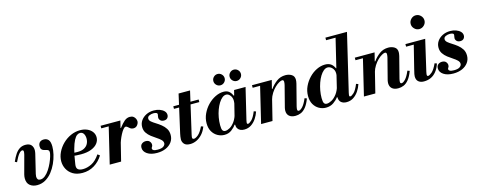

<svg xmlns="http://www.w3.org/2000/svg" viewBox="-33 -1454 5388 2166"><g transform="rotate(-15 2661.0 -371.0)"><path d="M206 12Q155 12 121.5 -15Q88 -42 88 -98Q88 -119 94 -143L152 -358Q155 -371 156 -379.5Q157 -388 157 -392Q157 -411 141 -411Q124 -411 102.5 -385.5Q81 -360 51 -297L28 -308Q50 -359 73.5 -393Q97 -427 126 -444.5Q155 -462 192 -462Q238 -462 259 -438Q280 -414 280 -376Q280 -366 278.5 -357.5Q277 -349 275 -338L221 -114Q217 -97 217 -85Q217 -63 226.5 -51.5Q236 -40 256 -40Q285 -40 312.5 -62.5Q340 -85 362.5 -119.5Q385 -154 402 -192Q419 -230 428.5 -262.5Q438 -295 438 -311Q438 -328 428.5 -335Q419 -342 405 -345Q391 -348 376.5 -352.5Q362 -357 352.5 -368.5Q343 -380 343 -404Q343 -433 360 -450Q377 -467 408 -467Q442 -467 462 -444Q482 -421 482 -365Q482 -323 470.5 -273Q459 -223 436 -172.5Q413 -122 380 -80.5Q347 -39 303 -13.5Q259 12 206 12Z M736 11Q670 11 625.5 -15.5Q581 -42 558 -85Q535 -128 535 -177Q535 -230 559.5 -281Q584 -332 625.5 -373Q667 -414 720 -438Q773 -462 830 -462Q876 -462 912.5 -446Q949 -430 970 -401.5Q991 -373 991 -337Q991 -299 966.5 -267Q942 -235 893 -215.5Q844 -196 772 -196Q747 -196 718 -198Q689 -200 666.5 -203Q644 -206 638 -207L643 -242Q660 -235 681 -233.5Q702 -232 741 -232Q788 -232 818.5 -248Q849 -264 863.5 -291.5Q878 -319 878 -352Q878 -386 863.5 -409Q849 -432 821 -432Q804 -432 786 -419.5Q768 -407 749.5 -372.5Q731 -338 713 -273.5Q695 -209 680 -105Q673 -64 691 -46.5Q709 -29 751 -29Q800 -29 852 -54.5Q904 -80 950 -148L975 -129Q935 -64 873.5 -26.5Q812 11 736 11Z M1054 0 1162 -450H1299L1187 0ZM1068 -420V-450H1287V-420ZM1229 -174 1276 -367H1284Q1321 -416 1349.5 -439Q1378 -462 1411 -462Q1437 -462 1452.5 -450.5Q1468 -439 1475.5 -422.5Q1483 -406 1483 -392Q1483 -370 1466 -348Q1449 -326 1419 -326Q1398 -326 1384 -336.5Q1370 -347 1359.5 -357Q1349 -367 1338 -367Q1324 -367 1308 -347Q1292 -327 1276 -296.5Q1260 -266 1247.5 -233Q1235 -200 1229 -174Z M1606 11Q1534 11 1491.5 -18Q1449 -47 1449 -90Q1449 -121 1468.5 -136Q1488 -151 1513 -151Q1544 -151 1559 -133.5Q1574 -116 1574 -96Q1574 -79 1566.5 -70Q1559 -61 1559 -50Q1559 -40 1572.5 -31.5Q1586 -23 1621 -23Q1669 -23 1690 -39Q1711 -55 1711 -75Q1711 -97 1691.5 -116Q1672 -135 1643 -153.5Q1614 -172 1585 -194.5Q1556 -217 1536.5 -246Q1517 -275 1517 -315Q1517 -356 1539.5 -389Q1562 -422 1601.5 -442Q1641 -462 1691 -462Q1729 -462 1760 -450.5Q1791 -439 1810 -419.5Q1829 -400 1829 -374Q1829 -353 1815.5 -337.5Q1802 -322 1775 -322Q1748 -322 1733.5 -337Q1719 -352 1719 -371Q1719 -382 1722 -391.5Q1725 -401 1725 -408Q1725 -422 1711 -427Q1697 -432 1680 -432Q1655 -432 1631.5 -421.5Q1608 -411 1608 -388Q1608 -368 1628 -351Q1648 -334 1677.5 -316Q1707 -298 1736 -275Q1765 -252 1785 -221Q1805 -190 1805 -146Q1805 -99 1779 -63.5Q1753 -28 1708.5 -8.5Q1664 11 1606 11Z M1993 11Q1944 11 1923.5 -12.5Q1903 -36 1903 -66Q1903 -80 1906 -99.5Q1909 -119 1912 -132L2012 -574H2146L2034 -87Q2031 -74 2030 -66Q2029 -58 2029 -55Q2029 -36 2049 -36Q2068 -36 2098.5 -61Q2129 -86 2160 -151L2185 -142Q2166 -91 2135 -57Q2104 -23 2067.5 -6Q2031 11 1993 11ZM1917 -420V-450H2213V-420Z M2393 11Q2351 11 2313.5 -10Q2276 -31 2253 -70.5Q2230 -110 2230 -166Q2230 -224 2254.5 -277Q2279 -330 2319 -371.5Q2359 -413 2408 -437.5Q2457 -462 2506 -462Q2543 -462 2566.5 -444.5Q2590 -427 2606 -390H2613L2590 -299Q2591 -309 2592 -317.5Q2593 -326 2593 -333Q2593 -372 2572 -397.5Q2551 -423 2527 -423Q2502 -423 2479.5 -404.5Q2457 -386 2437.5 -354.5Q2418 -323 2403 -282.5Q2388 -242 2380 -197Q2372 -152 2372 -107Q2372 -63 2382 -46.5Q2392 -30 2414 -30Q2437 -30 2467 -47Q2497 -64 2525 -103Q2553 -142 2569 -208L2537 -70H2530Q2512 -42 2477 -15.5Q2442 11 2393 11ZM2624 11Q2598 11 2578.5 2Q2559 -7 2548 -25Q2537 -43 2537 -70Q2537 -82 2540 -97.5Q2543 -113 2553 -153L2627 -450H2761L2674 -87Q2671 -74 2670 -65.5Q2669 -57 2669 -54Q2669 -41 2681 -41Q2696 -41 2723.5 -66.5Q2751 -92 2779 -161L2804 -152Q2791 -111 2766 -73.5Q2741 -36 2705.5 -12.5Q2670 11 2624 11ZM2683 -541Q2656 -541 2636.5 -560.5Q2617 -580 2617 -607Q2617 -634 2636.5 -653.5Q2656 -673 2683 -673Q2710 -673 2729.5 -653.5Q2749 -634 2749 -607Q2749 -580 2729.5 -560.5Q2710 -541 2683 -541ZM2493 -541Q2466 -541 2446.5 -560.5Q2427 -580 2427 -607Q2427 -634 2446.5 -653.5Q2466 -673 2493 -673Q2520 -673 2539.5 -653.5Q2559 -634 2559 -607Q2559 -580 2539.5 -560.5Q2520 -541 2493 -541Z M3222 11Q3176 11 3150 -11Q3124 -33 3124 -75Q3124 -85 3125.5 -92.5Q3127 -100 3128 -107L3192 -356Q3194 -363 3195.5 -375Q3197 -387 3197 -394Q3197 -405 3192 -410.5Q3187 -416 3178 -416Q3165 -416 3141.5 -403Q3118 -390 3092.5 -365.5Q3067 -341 3045 -306.5Q3023 -272 3011 -229L3042 -351H3049Q3079 -394 3124 -428Q3169 -462 3229 -462Q3269 -462 3300 -443Q3331 -424 3331 -382Q3331 -364 3325 -338L3261 -89Q3258 -76 3257 -68Q3256 -60 3256 -55Q3256 -35 3272 -35Q3291 -35 3317.5 -63Q3344 -91 3371 -155L3396 -146Q3373 -84 3345 -49.5Q3317 -15 3286 -2Q3255 11 3222 11ZM2822 0 2930 -450H3067L2955 0ZM2836 -420V-450H3055V-420Z M3819 11Q3780 11 3756 -9Q3732 -29 3732 -70Q3732 -82 3735 -97.5Q3738 -113 3748 -153L3893 -754H4027L3869 -87Q3866 -74 3865 -65.5Q3864 -57 3864 -54Q3864 -41 3876 -41Q3891 -41 3918.5 -66.5Q3946 -92 3974 -161L3999 -152Q3986 -111 3961 -73.5Q3936 -36 3900.5 -12.5Q3865 11 3819 11ZM3578 11Q3536 11 3498.5 -10Q3461 -31 3438 -70.5Q3415 -110 3415 -168Q3415 -227 3439.5 -279.5Q3464 -332 3504 -373.5Q3544 -415 3593 -438.5Q3642 -462 3691 -462Q3731 -462 3757.5 -444.5Q3784 -427 3801 -389H3808L3785 -298Q3786 -309 3787 -317Q3788 -325 3788 -334Q3788 -372 3764 -397.5Q3740 -423 3711 -423Q3687 -423 3664 -404Q3641 -385 3621.5 -353Q3602 -321 3587.5 -280Q3573 -239 3565 -194.5Q3557 -150 3557 -107Q3557 -63 3567 -46.5Q3577 -30 3599 -30Q3623 -30 3655 -47Q3687 -64 3717 -103Q3747 -142 3764 -208L3732 -70H3725Q3706 -42 3668 -15.5Q3630 11 3578 11ZM3775 -724V-754H3970V-724Z M4423 11Q4377 11 4351 -11Q4325 -33 4325 -75Q4325 -85 4326.5 -92.5Q4328 -100 4329 -107L4393 -356Q4395 -363 4396.5 -375Q4398 -387 4398 -394Q4398 -405 4393 -410.5Q4388 -416 4379 -416Q4366 -416 4342.5 -403Q4319 -390 4293.5 -365.5Q4268 -341 4246 -306.5Q4224 -272 4212 -229L4243 -351H4250Q4280 -394 4325 -428Q4370 -462 4430 -462Q4470 -462 4501 -443Q4532 -424 4532 -382Q4532 -364 4526 -338L4462 -89Q4459 -76 4458 -68Q4457 -60 4457 -55Q4457 -35 4473 -35Q4492 -35 4518.5 -63Q4545 -91 4572 -155L4597 -146Q4574 -84 4546 -49.5Q4518 -15 4487 -2Q4456 11 4423 11ZM4023 0 4131 -450H4268L4156 0ZM4037 -420V-450H4256V-420Z M4824 -573Q4792 -573 4768 -597Q4744 -621 4744 -653Q4744 -686 4768 -710Q4792 -734 4824 -734Q4857 -734 4881 -710Q4905 -686 4905 -653Q4905 -621 4881 -597Q4857 -573 4824 -573ZM4722 11Q4683 11 4659 -9Q4635 -29 4635 -70Q4635 -82 4638 -97.5Q4641 -113 4651 -153L4725 -450H4859L4775 -87Q4772 -73 4771 -65Q4770 -57 4770 -54Q4770 -37 4783 -37Q4800 -37 4829.5 -62.5Q4859 -88 4890 -156L4915 -147Q4897 -93 4869 -58Q4841 -23 4804.5 -6Q4768 11 4722 11ZM4628 -420V-450H4802V-420Z M5067 11Q4995 11 4952.5 -18Q4910 -47 4910 -90Q4910 -121 4929.5 -136Q4949 -151 4974 -151Q5005 -151 5020 -133.5Q5035 -116 5035 -96Q5035 -79 5027.5 -70Q5020 -61 5020 -50Q5020 -40 5033.5 -31.5Q5047 -23 5082 -23Q5130 -23 5151 -39Q5172 -55 5172 -75Q5172 -97 5152.5 -116Q5133 -135 5104 -153.5Q5075 -172 5046 -194.5Q5017 -217 4997.5 -246Q4978 -275 4978 -315Q4978 -356 5000.5 -389Q5023 -422 5062.5 -442Q5102 -462 5152 -462Q5190 -462 5221 -450.5Q5252 -439 5271 -419.5Q5290 -400 5290 -374Q5290 -353 5276.5 -337.5Q5263 -322 5236 -322Q5209 -322 5194.5 -337Q5180 -352 5180 -371Q5180 -382 5183 -391.5Q5186 -401 5186 -408Q5186 -422 5172 -427Q5158 -432 5141 -432Q5116 -432 5092.5 -421.5Q5069 -411 5069 -388Q5069 -368 5089 -351Q5109 -334 5138.5 -316Q5168 -298 5197 -275Q5226 -252 5246 -221Q5266 -190 5266 -146Q5266 -99 5240 -63.5Q5214 -28 5169.5 -8.5Q5125 11 5067 11Z"/></g></svg>

Font: Libre Bodoni
Style: Bold Italic
Weight: 700
Italic angle: -13°
Version: Version 2.005;gftools[0.9.23]